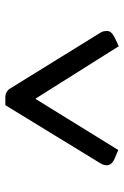

<svg xmlns="http://www.w3.org/2000/svg" viewBox="107 -647 465 719"><g transform="rotate(-90 339.5 -287.5)"><path d="M577.1 -143.1Q581.1 -136.7 582 -130.6Q583 -124.5 583 -120.1Q583 -110.4 577.1 -103.8Q571.3 -97.2 559.1 -90.8L525.9 -75.2L330.1 -386.2H328.1L137.2 -77.1L105 -90.8Q80.1 -101.6 80.1 -120.1Q80.1 -124.5 81.5 -130.6Q83 -136.7 86.9 -143.1L305.2 -500H335Q344.2 -500 350.6 -497.1Q356.9 -494.1 360.8 -490.5Q364.7 -486.8 366.9 -483.2Q369.1 -479.5 370.1 -478Z"/></g></svg>

Font: Artifika
Style: Medium
Weight: 500
Designer: Yulya Zhdanova | Cyreal.org
Foundry: Yulya Zhdanova | Cyreal
Version: Version 1.000